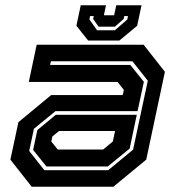

<svg xmlns="http://www.w3.org/2000/svg" viewBox="-20 -710 666 730"><path d="M100.5 0 19.5 -103 50 -245.5 174.5 -348.5H446.5L451 -368L427 -398.5H89.5L119.5 -540H526L607 -437L536 -103L411 0ZM156.5 -77 106 -140 122 -215.5 192 -273.5H500L473 -145L389.5 -77ZM148.5 -63H391.5L486 -141L542 -403L483.5 -477H173.5L170.5 -463H475.5L527 -399L503 -287.5H191L109 -220.5L91 -136ZM199.5 -141.5H372L409 -172L417.5 -212H204.5L179 -191L175 -172ZM315 -556 270.5 -612 287 -690H383L375 -652H414L422 -690H518L501.5 -612L434 -556ZM349 -595H417L464 -636L466.5 -649H452.5L450 -638L417 -608.5H355L334 -638L336.5 -649H322.5L320 -636Z"/></svg>

Font: Tourney
Style: Bold Italic
Weight: 700
Italic angle: -12°
Version: Version 1.015